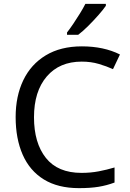

<svg xmlns="http://www.w3.org/2000/svg" viewBox="-20 -964 672 994"><path d="M403 -645Q288 -645 222 -568Q156 -491 156 -357Q156 -224 217.5 -146.5Q279 -69 402 -69Q449 -69 491 -77Q533 -85 573 -97V-19Q533 -4 490.5 3Q448 10 389 10Q280 10 207 -35Q134 -80 97.5 -163Q61 -246 61 -358Q61 -466 100.5 -548.5Q140 -631 217 -677.5Q294 -724 404 -724Q517 -724 601 -682L565 -606Q532 -621 491.5 -633Q451 -645 403 -645ZM528 -934Q516 -916 491 -887.5Q466 -859 437.5 -830.5Q409 -802 385 -784H327V-796Q342 -815 359.5 -841Q377 -867 394 -894.5Q411 -922 422 -944H528Z"/></svg>

Font: Noto Sans Buhid
Style: Regular
Weight: 400
Designer: Monotype Design Team
Foundry: Monotype Imaging Inc.
Version: Version 2.001